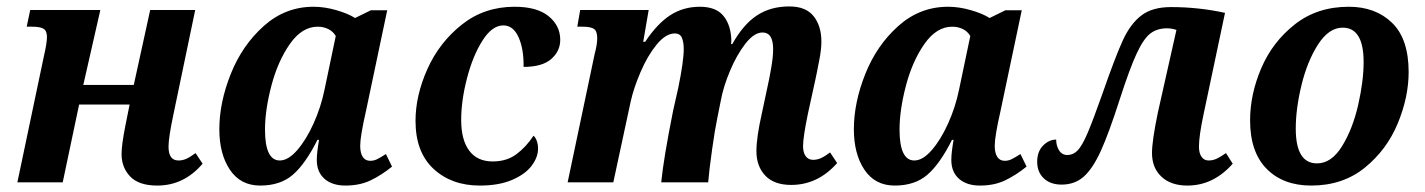

<svg xmlns="http://www.w3.org/2000/svg" viewBox="-20 -567 4430 597"><path d="M358 -88Q358 -115 369 -172L383 -242H226L175 0H34L116 -390Q126 -433 126 -452Q126 -471 115.5 -477.5Q105 -484 80 -484H63L74 -536H292L239 -303H396L447 -536H587L519 -210Q504 -139 504 -111Q504 -68 535 -68Q548 -68 560 -73.5Q572 -79 588 -91L610 -58Q552 10 469 10Q412 10 385 -18Q358 -46 358 -88Z M662 -165Q662 -248 697.5 -337Q733 -426 800 -486Q867 -546 955 -546Q989 -546 1025.5 -535.5Q1062 -525 1084 -511L1133 -535H1184L1118 -222Q1100 -143 1100 -114Q1100 -91 1108 -79Q1116 -67 1131 -67Q1142 -67 1151.5 -71.5Q1161 -76 1180 -88L1199 -49Q1167 -23 1133 -6.5Q1099 10 1054 10Q1013 10 989 -11Q965 -32 965 -70Q965 -92 972 -132H967Q930 -58 891 -24Q852 10 789 10Q728 10 695 -39Q662 -88 662 -165ZM989 -288 1024 -455Q1016 -469 1001 -476.5Q986 -484 968 -484Q919 -484 881.5 -430.5Q844 -377 824 -301Q804 -225 804 -164Q804 -68 850 -68Q876 -68 904 -100Q932 -132 955 -183Q978 -234 989 -288Z M1272 -191Q1272 -270 1309 -352.5Q1346 -435 1416 -490.5Q1486 -546 1580 -546Q1650 -546 1686 -516.5Q1722 -487 1722 -443Q1722 -408 1694 -383.5Q1666 -359 1608 -359Q1609 -414 1592.5 -451Q1576 -488 1545 -488Q1510 -488 1480 -440.5Q1450 -393 1432 -323.5Q1414 -254 1414 -194Q1414 -132 1439 -98.5Q1464 -65 1512 -65Q1555 -65 1585 -87Q1615 -109 1639 -145Q1645 -140 1649 -129Q1653 -118 1653 -105Q1653 -78 1633 -51.5Q1613 -25 1572 -7.5Q1531 10 1472 10Q1384 10 1328 -42Q1272 -94 1272 -191Z M2332 -97Q2332 -140 2349 -215L2366 -295Q2372 -321 2378 -356Q2384 -391 2384 -414Q2384 -466 2351 -466Q2325 -466 2298 -431.5Q2271 -397 2250 -347Q2229 -297 2221 -253L2210 -198Q2203 -165 2194 -101Q2185 -37 2182 0H2036Q2043 -73 2073 -223L2089 -294Q2106 -377 2106 -414Q2106 -435 2100.5 -449Q2095 -463 2078 -463Q2050 -463 2021.5 -428Q1993 -393 1971.5 -342.5Q1950 -292 1941 -251L1887 0H1745L1829 -399Q1837 -429 1837 -448Q1837 -470 1827 -477Q1817 -484 1792 -484H1775L1784 -536H1997L1980 -437H1986Q2024 -494 2064.5 -520Q2105 -546 2156 -546Q2207 -546 2230 -517Q2253 -488 2254 -441Q2254 -434 2253 -430H2257Q2291 -491 2333.5 -519Q2376 -547 2434 -547Q2486 -547 2510 -516.5Q2534 -486 2534 -438Q2534 -413 2527.5 -380.5Q2521 -348 2520 -342L2515 -318L2492 -213Q2477 -140 2477 -113Q2477 -92 2485.5 -81Q2494 -70 2508 -70Q2521 -70 2533 -75.5Q2545 -81 2561 -93L2583 -60Q2523 8 2440 8Q2387 8 2359.5 -21Q2332 -50 2332 -97Z M2635 -165Q2635 -248 2670.5 -337Q2706 -426 2773 -486Q2840 -546 2928 -546Q2962 -546 2998.5 -535.5Q3035 -525 3057 -511L3106 -535H3157L3091 -222Q3073 -143 3073 -114Q3073 -91 3081 -79Q3089 -67 3104 -67Q3115 -67 3124.5 -71.5Q3134 -76 3153 -88L3172 -49Q3140 -23 3106 -6.5Q3072 10 3027 10Q2986 10 2962 -11Q2938 -32 2938 -70Q2938 -92 2945 -132H2940Q2903 -58 2864 -24Q2825 10 2762 10Q2701 10 2668 -39Q2635 -88 2635 -165ZM2962 -288 2997 -455Q2989 -469 2974 -476.5Q2959 -484 2941 -484Q2892 -484 2854.5 -430.5Q2817 -377 2797 -301Q2777 -225 2777 -164Q2777 -68 2823 -68Q2849 -68 2877 -100Q2905 -132 2928 -183Q2951 -234 2962 -288Z M3562 -91Q3562 -129 3580 -216L3638 -474Q3623 -479 3609 -479Q3578 -479 3557 -463Q3536 -447 3514.5 -401Q3493 -355 3462 -259Q3428 -153 3403 -98Q3378 -43 3350 -18Q3322 7 3281 7Q3246 7 3225.5 -12.5Q3205 -32 3205 -64Q3205 -96 3223.5 -114.5Q3242 -133 3264 -133Q3264 -114 3273 -99.5Q3282 -85 3299 -85Q3317 -85 3331 -99.5Q3345 -114 3362 -154Q3379 -194 3408 -276Q3448 -391 3471.5 -442Q3495 -493 3529 -519Q3563 -545 3621 -545Q3707 -545 3789 -527L3722 -210Q3708 -144 3708 -111Q3708 -91 3716 -79.5Q3724 -68 3738 -68Q3751 -68 3763 -73.5Q3775 -79 3792 -91L3813 -58Q3753 10 3672 10Q3621 10 3591.5 -17.5Q3562 -45 3562 -91Z M3867 -193Q3867 -274 3902 -355.5Q3937 -437 4006.5 -491.5Q4076 -546 4174 -546Q4257 -546 4308.5 -496Q4360 -446 4360 -343Q4360 -265 4326 -183Q4292 -101 4223.5 -45.5Q4155 10 4057 10Q3970 10 3918.5 -42Q3867 -94 3867 -193ZM4220 -374Q4220 -481 4155 -481Q4112 -481 4078.5 -429Q4045 -377 4027 -303Q4009 -229 4009 -167Q4009 -59 4075 -59Q4120 -59 4153 -112.5Q4186 -166 4203 -240.5Q4220 -315 4220 -374Z"/></svg>

Font: Noto Serif Narrow
Style: Bold Italic
Weight: 700
Width: 4
Italic angle: -12°
Designer: Monotype Design Team
Foundry: Monotype Imaging Inc.
Version: Version 1.001